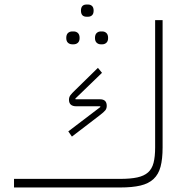

<svg xmlns="http://www.w3.org/2000/svg" viewBox="-20 -829 825 849"><path d="M42 -38H511Q557 -38 587 -44.5Q617 -51 634.5 -66.5Q652 -82 659 -109Q666 -136 666 -177V-740H699V-177Q699 -126 690 -92Q681 -58 659 -37.5Q637 -17 601 -8.5Q565 0 511 0H42ZM282 -248 424 -356 423 -359H318Q285 -359 285 -388Q285 -399 291 -407.5Q297 -416 314 -432L413 -529L431 -507L313 -393L314 -390H422Q452 -390 452 -361Q452 -349 445.5 -341Q439 -333 422 -320L298 -225ZM426 -633Q415 -633 407.5 -640Q400 -647 400 -661Q400 -676 407.5 -683Q415 -690 426 -690H432Q443 -690 450.5 -683Q458 -676 458 -661Q458 -647 450.5 -640Q443 -633 432 -633ZM300 -633Q288 -633 280.5 -640Q273 -647 273 -661Q273 -676 280.5 -683Q288 -690 300 -690H305Q317 -690 324.5 -683Q332 -676 332 -661Q332 -647 324.5 -640Q317 -633 305 -633ZM363 -755Q338 -755 338 -782Q338 -809 363 -809H369Q380 -809 387 -802.5Q394 -796 394 -782Q394 -768 387 -761.5Q380 -755 369 -755Z"/></svg>

Font: IBM Plex Sans Arabic ExtraLight
Style: Regular
Weight: 200
Designer: Mike Abbink, Paul van der Laan, Pieter van Rosmalen, Wael Morcos, Khajak Apelian
Foundry: Bold Monday
Version: Version 1.1